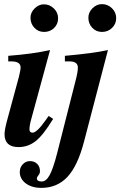

<svg xmlns="http://www.w3.org/2000/svg" viewBox="-20 -705 592 932"><path d="M193 -684Q221 -684 241.5 -664Q262 -644 262 -616Q262 -588 242.5 -569Q223 -550 194 -550Q166 -550 147 -570Q128 -590 128 -619Q128 -644 148 -664Q168 -684 193 -684ZM216 -142 238 -128Q190 -49 153 -20Q116 9 70 9Q2 9 2 -54Q2 -76 17 -130L72 -333Q80 -365 80 -378Q80 -407 34 -407H20V-434Q138 -443 223 -462L132 -128Q123 -97 123 -77Q123 -61 138 -61Q159 -61 202 -122ZM504 -462 388 -18Q357 101 307 154Q257 207 181 207Q134 207 105 185Q76 163 76 130Q76 108 90.5 92.5Q105 77 125 77Q147 77 160.5 90.5Q174 104 174 126Q174 137 166.5 146Q159 155 159 161Q159 176 183 176Q204 176 221 145Q238 114 257 40L346 -310Q358 -355 358 -377Q358 -407 317 -407H295V-434Q431 -446 504 -462ZM475 -685Q503 -685 523.5 -665Q544 -645 544 -617Q544 -589 524 -569.5Q504 -550 475 -550Q447 -550 428 -570Q409 -590 409 -619Q409 -645 429 -665Q449 -685 475 -685Z"/></svg>

Font: STIX
Style: Bold Italic
Weight: 700
Italic angle: -16.33°
Designer: MicroPress Inc., with final additions and corrections provided by Coen Hoffman, Elsevier (retired)
Version: Version 1.1.1